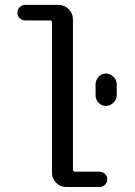

<svg xmlns="http://www.w3.org/2000/svg" viewBox="-20 -750 540 770"><path d="M363.3 -412.1Q363.3 -428.7 375.5 -441.9Q387.7 -455.1 404.8 -455.1Q421.9 -455.1 435.1 -441.9Q448.2 -428.7 448.2 -412.1V-368.2Q448.2 -351.6 435.1 -338.4Q421.9 -325.2 404.8 -325.2Q387.7 -325.2 375.5 -337.9Q363.3 -350.6 363.3 -368.2ZM81.1 -668Q68.4 -668 59.1 -676.8Q49.8 -685.5 49.8 -698.7Q49.8 -711.9 59.1 -721.2Q68.4 -730.5 81.1 -730.5H214.8Q238.3 -730.5 255.4 -713.4Q272.5 -696.3 272.5 -672.9V-71.3Q272.5 -62.5 280.3 -61.5H378.9Q391.6 -61.5 400.9 -52.7Q410.2 -43.9 410.2 -30.8Q410.2 -17.6 400.9 -8.8Q391.6 0 378.9 0H245.1Q221.7 0 205.1 -17.1Q188.5 -34.2 188.5 -56.6V-659.2Q188.5 -668 179.7 -668Z"/></svg>

Font: Rounded Mgen+ 1mn regular
Style: Regular
Weight: 400
Designer: [Source Han Sans]
Ryoko NISHIZUKA  (kana & ideographs); Paul D. Hunt (Latin, Greek & Cyrillic); Wenlong ZHANG  (bopomofo
Version: Version 1.059.20150602